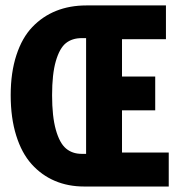

<svg xmlns="http://www.w3.org/2000/svg" viewBox="-20 -680 640 700"><path d="M287.1 0Q228.5 0 180.2 -20.5Q131.8 -41 95.5 -81.3Q59.1 -121.6 39.1 -185.8Q19 -250 19 -333Q19 -415.5 39.8 -479Q60.5 -542.5 97.9 -581.5Q135.3 -620.6 184.8 -640.4Q234.4 -660.2 294.9 -660.2H585V-537.1H424.8V-400.9H545.9V-277.8H424.8V-124H595.2V0ZM277.8 -119.1H293.9V-541H277.8Q243.2 -541 220.2 -522.7Q197.3 -504.4 183.6 -457.3Q169.9 -410.2 169.9 -333Q169.9 -255.4 183.6 -206.8Q197.3 -158.2 220.5 -138.7Q243.7 -119.1 277.8 -119.1Z"/></svg>

Font: Office Code Pro Bold
Style: Regular
Weight: 700
Designer: Nathan Rutzky & Paul D. Hunt
Foundry: Adobe Systems Incorporated
Version: Version 1.004;PS 001.004;hotconv 1.0.70;makeotf.lib2.5.58329